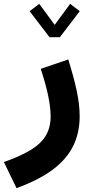

<svg xmlns="http://www.w3.org/2000/svg" viewBox="-49 -685 468 995"><path d="M261.2 -492.2 364.3 -627 314.5 -665 234.4 -556.2 154.3 -665 104.5 -627 207.5 -492.2ZM162.1 -328.1Q187 -253.4 200.2 -190.9Q213.4 -128.4 213.4 -82Q213.4 -25.4 189.2 16.4Q165 58.1 111.8 91.1Q58.6 124 -28.8 154.8L36.6 290Q152.3 248 224.4 194.1Q296.4 140.1 330.1 71.8Q363.8 3.4 363.8 -82.5Q363.8 -144.5 348.1 -216.6Q332.5 -288.6 304.7 -377Z"/></svg>

Font: Estedad-FD-VF Thin
Style: Regular
Weight: 100
Designer: Amin Abedi
Version: Version 5.0